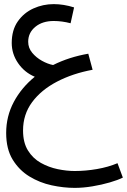

<svg xmlns="http://www.w3.org/2000/svg" viewBox="-20 -519 617 933"><path d="M343 394Q289 394 231 381.5Q173 369 123 338.5Q73 308 41.5 256.5Q10 205 10 127Q10 46 47 -23.5Q84 -93 149 -146Q99 -167 68 -212Q37 -257 37 -310Q37 -373 66.5 -415Q96 -457 142.5 -478Q189 -499 241 -499Q289 -499 340 -483L323 -406Q281 -417 241 -417Q186 -417 151.5 -388.5Q117 -360 117 -316Q117 -286 136.5 -262.5Q156 -239 184 -223.5Q212 -208 238 -203Q316 -242 409 -258L430 -180Q333 -162 256.5 -122Q180 -82 136 -22.5Q92 37 92 115Q92 174 116 212.5Q140 251 178.5 272.5Q217 294 260.5 303Q304 312 343 312Q396 312 451 302.5Q506 293 551 274L577 344Q553 356 513.5 367.5Q474 379 429 386.5Q384 394 343 394Z"/></svg>

Font: Noto Sans Living
Style: Regular
Weight: 400
Designer: Monotype Design Team
Foundry: Monotype Imaging Inc.
Version: Version 2.013; ttfautohint (v1.8.4.7-5d5b)